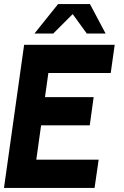

<svg xmlns="http://www.w3.org/2000/svg" viewBox="-30 -919 604 939"><path d="M-10.5 0 88 -700H531L511.5 -562H206.5L190 -444H428L409 -306H171L147.5 -138H452.5L432.5 0ZM410 -899 486.5 -755H394.5L325.5 -850L230.5 -755H138.5L254 -899Z"/></svg>

Font: Urbanist ExtraBold
Style: Italic
Weight: 800
Italic angle: -8°
Designer: Corey Hu
Foundry: Corey Hu
Version: Version 1.321; ttfautohint (v1.8.4.7-5d5b)